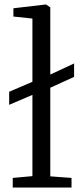

<svg xmlns="http://www.w3.org/2000/svg" viewBox="-20 -839 372 859"><path d="M37 0V-43L125 -51V-414.5L21 -370V-428.5L125 -473V-756L40 -765V-802L185 -819H186L205 -806V-505.5L311.5 -555V-495L205 -446.5V-50L300 -43V0Z"/></svg>

Font: Merriweather Light
Style: Regular
Weight: 300
Version: Version 2.100